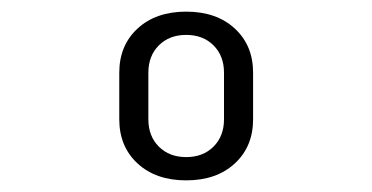

<svg xmlns="http://www.w3.org/2000/svg" viewBox="-20 -755 640 330"><path d="M300 -445Q248 -445 216.5 -474Q185 -503 185 -550V-630Q185 -677 216.5 -706Q248 -735 300 -735Q352 -735 383.5 -706Q415 -677 415 -630V-550Q415 -503 383.5 -474Q352 -445 300 -445ZM300 -485Q329 -485 347 -503Q365 -521 365 -550V-630Q365 -659 347 -677Q329 -695 300 -695Q271 -695 253 -677Q235 -659 235 -630V-550Q235 -521 253 -503Q271 -485 300 -485Z"/></svg>

Font: Liga JetBrainsMono Nerd Font
Style: Regular
Weight: 400
Designer: Philipp Nurullin, Konstantin Bulenkov
Foundry: JetBrains
Version: Version 2.225; ttfautohint (v1.8.3)